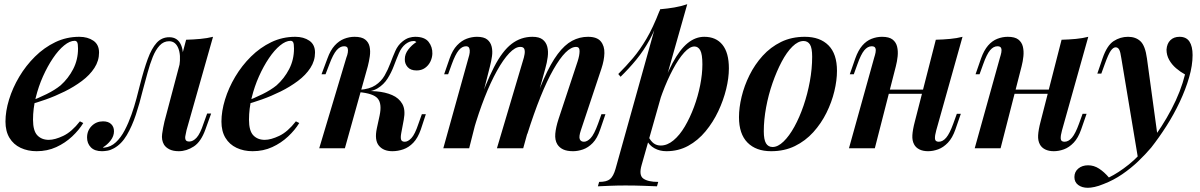

<svg xmlns="http://www.w3.org/2000/svg" viewBox="-20 -705 5708 913"><path d="M115 -220Q162 -238 201.5 -257.5Q241 -277 268 -299Q305 -332 328 -376.5Q351 -421 351 -474Q351 -497 347 -504Q343 -511 335 -511Q312 -511 285 -489Q258 -467 232 -428.5Q206 -390 184.5 -342Q163 -294 150 -241Q137 -188 137 -136Q137 -83 157.5 -61.5Q178 -40 212 -40Q241 -40 281 -59Q321 -78 360 -128L376 -120Q356 -87 323 -56Q290 -25 247.5 -5.5Q205 14 154 14Q112 14 78 -2Q44 -18 25 -49.5Q6 -81 6 -127Q6 -176 23 -231.5Q40 -287 71.5 -340Q103 -393 146.5 -436Q190 -479 243 -504.5Q296 -530 357 -530Q397 -530 424 -511.5Q451 -493 451 -455Q451 -416 429 -382Q407 -348 369.5 -320Q332 -292 287.5 -270Q243 -248 198 -232Q153 -216 114 -206Z M867 -86Q865 -74 862 -61.5Q859 -49 862.5 -40.5Q866 -32 880 -32Q898 -32 915 -50.5Q932 -69 948 -118L965 -165H984L957 -90Q936 -31 901.5 -8.5Q867 14 830 14Q804 14 786.5 5.5Q769 -3 760 -17Q747 -39 751 -68Q755 -97 762 -127L865 -516Q900 -517 932.5 -520Q965 -523 993 -530ZM476 -3Q507 -6 531 -28.5Q555 -51 573 -85.5Q591 -120 605 -159.5Q619 -199 629 -237Q639 -275 646 -303Q664 -374 682.5 -424.5Q701 -475 725 -501.5Q749 -528 785 -528Q825 -528 841 -491Q857 -454 844 -397L833 -391Q841 -444 827.5 -476.5Q814 -509 784 -509Q758 -509 739 -488.5Q720 -468 706.5 -434.5Q693 -401 681.5 -358.5Q670 -316 658 -272Q644 -214 626 -159.5Q608 -105 583 -62.5Q558 -20 522 0Q506 9 491 11.5Q476 14 465 14Q430 14 412 -4.5Q394 -23 394 -51Q394 -84 416 -106Q438 -128 470 -128Q495 -128 508.5 -115Q522 -102 522 -81Q522 -58 506.5 -37.5Q491 -17 469 -4Q470 -3 472 -3Q474 -3 476 -3Z M1142 -220Q1189 -238 1228.5 -257.5Q1268 -277 1295 -299Q1332 -332 1355 -376.5Q1378 -421 1378 -474Q1378 -497 1374 -504Q1370 -511 1362 -511Q1339 -511 1312 -489Q1285 -467 1259 -428.5Q1233 -390 1211.5 -342Q1190 -294 1177 -241Q1164 -188 1164 -136Q1164 -83 1184.5 -61.5Q1205 -40 1239 -40Q1268 -40 1308 -59Q1348 -78 1387 -128L1403 -120Q1383 -87 1350 -56Q1317 -25 1274.5 -5.5Q1232 14 1181 14Q1139 14 1105 -2Q1071 -18 1052 -49.5Q1033 -81 1033 -127Q1033 -176 1050 -231.5Q1067 -287 1098.5 -340Q1130 -393 1173.5 -436Q1217 -479 1270 -504.5Q1323 -530 1384 -530Q1424 -530 1451 -511.5Q1478 -493 1478 -455Q1478 -416 1456 -382Q1434 -348 1396.5 -320Q1359 -292 1314.5 -270Q1270 -248 1225 -232Q1180 -216 1141 -206Z M1888 -72Q1884 -50 1887.5 -40.5Q1891 -31 1905 -31Q1920 -31 1936.5 -48.5Q1953 -66 1970 -117L1986 -162H2005L1981 -89Q1967 -49 1945.5 -26.5Q1924 -4 1898 5Q1872 14 1846 14Q1803 14 1781.5 -12.5Q1760 -39 1772 -95L1785 -155Q1797 -211 1776.5 -236Q1756 -261 1686 -267V-271Q1728 -274 1770 -270.5Q1812 -267 1844.5 -253Q1877 -239 1893 -211Q1909 -183 1900 -136ZM1948 -510Q1936 -510 1926.5 -506Q1917 -502 1908 -495Q1889 -480 1877 -452Q1865 -424 1853 -392Q1841 -360 1823 -331.5Q1805 -303 1775.5 -285Q1746 -267 1698 -268L1688 -267L1690 -278Q1737 -281 1765 -299.5Q1793 -318 1809 -346Q1825 -374 1836.5 -405Q1848 -436 1860 -463Q1872 -490 1893 -507Q1910 -521 1925.5 -525.5Q1941 -530 1954 -530Q1999 -530 2018 -506Q2037 -482 2036 -449Q2035 -429 2026 -411Q2017 -393 2000.5 -381.5Q1984 -370 1961 -370Q1932 -370 1918 -386.5Q1904 -403 1905 -424Q1905 -448 1921.5 -469.5Q1938 -491 1960 -505Q1957 -507 1954.5 -508.5Q1952 -510 1948 -510ZM1620 0H1498L1627 -431Q1632 -443 1634 -455.5Q1636 -468 1633 -476.5Q1630 -485 1616 -485Q1597 -485 1580.5 -466Q1564 -447 1546 -399L1528 -352H1509L1537 -427Q1551 -466 1571.5 -488.5Q1592 -511 1616.5 -520.5Q1641 -530 1666 -530Q1700 -530 1716.5 -517Q1733 -504 1737.5 -483Q1742 -462 1738.5 -437.5Q1735 -413 1729 -390Z M2211 0H2088L2208 -431Q2212 -443 2213.5 -455Q2215 -467 2211.5 -476Q2208 -485 2196 -485Q2177 -485 2161 -465.5Q2145 -446 2128 -399L2111 -352H2092L2118 -427Q2132 -467 2153.5 -489.5Q2175 -512 2199.5 -521Q2224 -530 2248 -530Q2281 -530 2297 -517Q2313 -504 2318 -483Q2323 -462 2319.5 -437.5Q2316 -413 2310 -390ZM2466 -414Q2472 -432 2474.5 -447.5Q2477 -463 2473 -472.5Q2469 -482 2454 -482Q2430 -482 2401.5 -452Q2373 -422 2343 -368Q2313 -314 2284.5 -241.5Q2256 -169 2231 -83L2246 -182Q2290 -310 2329.5 -386.5Q2369 -463 2413 -496.5Q2457 -530 2512 -530Q2544 -530 2560.5 -517Q2577 -504 2582.5 -482.5Q2588 -461 2584.5 -434Q2581 -407 2573 -379L2468 0H2343ZM2727 -414Q2736 -442 2736 -462Q2736 -482 2720 -482Q2696 -482 2669 -455Q2642 -428 2611.5 -374.5Q2581 -321 2550 -244Q2519 -167 2487 -66L2497 -145Q2533 -256 2566 -330Q2599 -404 2632 -448Q2665 -492 2700.5 -511Q2736 -530 2776 -530Q2819 -530 2837 -508Q2855 -486 2854 -452Q2853 -418 2840 -379L2742 -85Q2732 -55 2737 -43Q2742 -31 2757 -31Q2772 -31 2788.5 -48Q2805 -65 2824 -117L2840 -162H2859L2834 -89Q2820 -47 2798.5 -25Q2777 -3 2752.5 5.5Q2728 14 2705 14Q2676 14 2658 5.5Q2640 -3 2630 -19Q2618 -39 2620.5 -69Q2623 -99 2636 -139Z M3282 -484Q3260 -484 3233.5 -455Q3207 -426 3180 -375.5Q3153 -325 3129.5 -262Q3106 -199 3089 -130L3108 -234Q3143 -340 3178 -405Q3213 -470 3250 -500Q3287 -530 3329 -530Q3385 -530 3415.5 -492Q3446 -454 3446 -380Q3446 -334 3433 -281Q3420 -228 3395.5 -176Q3371 -124 3335 -80.5Q3299 -37 3252.5 -11.5Q3206 14 3149 14Q3117 14 3092 0Q3067 -14 3055 -39L3063 -56Q3075 -33 3089 -23Q3103 -13 3122 -13Q3153 -13 3182.5 -37.5Q3212 -62 3236.5 -103.5Q3261 -145 3280 -196Q3299 -247 3309.5 -300Q3320 -353 3320 -399Q3320 -447 3310 -465.5Q3300 -484 3282 -484ZM3119 -661Q3154 -664 3186.5 -669.5Q3219 -675 3248 -685L3031 80Q3017 128 3039 144Q3061 160 3110 160L3104 181Q3081 180 3040 178.5Q2999 177 2954 177Q2917 177 2879 178.5Q2841 180 2823 181L2829 160Q2865 160 2881 146.5Q2897 133 2907 98ZM2920 -353Q2958 -391 2990.5 -429.5Q3023 -468 3054 -520.5Q3085 -573 3116 -653L3119 -637Q3098 -568 3069 -515.5Q3040 -463 3005.5 -421Q2971 -379 2931 -340Z M3801 -510Q3775 -510 3748 -483.5Q3721 -457 3697 -411.5Q3673 -366 3653.5 -310Q3634 -254 3623 -194.5Q3612 -135 3612 -81Q3612 -41 3622.5 -23.5Q3633 -6 3654 -6Q3679 -6 3706 -32Q3733 -58 3757.5 -102.5Q3782 -147 3801 -202.5Q3820 -258 3831 -318Q3842 -378 3842 -435Q3842 -477 3831.5 -493.5Q3821 -510 3801 -510ZM3494 -148Q3494 -193 3506.5 -245Q3519 -297 3544 -347.5Q3569 -398 3606.5 -439.5Q3644 -481 3694 -505.5Q3744 -530 3807 -530Q3879 -530 3919.5 -489.5Q3960 -449 3960 -368Q3960 -323 3947.5 -271Q3935 -219 3910 -168.5Q3885 -118 3847.5 -76.5Q3810 -35 3760 -10.5Q3710 14 3647 14Q3575 14 3534.5 -27Q3494 -68 3494 -148Z M4146 -279H4416V-259H4146ZM4140 0H4017L4137 -431Q4141 -443 4143.5 -455.5Q4146 -468 4142.5 -476.5Q4139 -485 4125 -485Q4106 -485 4090 -466Q4074 -447 4057 -399L4040 -352H4021L4047 -427Q4061 -466 4080.5 -488.5Q4100 -511 4124.5 -520.5Q4149 -530 4174 -530Q4208 -530 4224.5 -517Q4241 -504 4246 -483Q4251 -462 4248.5 -437.5Q4246 -413 4240 -390ZM4432 -85Q4425 -60 4426 -45.5Q4427 -31 4444 -31Q4463 -31 4479.5 -50.5Q4496 -70 4513 -117L4530 -164H4549L4523 -89Q4509 -49 4487.5 -26.5Q4466 -4 4441.5 5Q4417 14 4393 14Q4369 14 4352 5.5Q4335 -3 4327 -18Q4317 -36 4318.5 -62Q4320 -88 4330 -126L4430 -516Q4466 -517 4498 -520Q4530 -523 4557 -530Z M4744 -279H5014V-259H4744ZM4738 0H4615L4735 -431Q4739 -443 4741.5 -455.5Q4744 -468 4740.5 -476.5Q4737 -485 4723 -485Q4704 -485 4688 -466Q4672 -447 4655 -399L4638 -352H4619L4645 -427Q4659 -466 4678.5 -488.5Q4698 -511 4722.5 -520.5Q4747 -530 4772 -530Q4806 -530 4822.5 -517Q4839 -504 4844 -483Q4849 -462 4846.5 -437.5Q4844 -413 4838 -390ZM5030 -85Q5023 -60 5024 -45.5Q5025 -31 5042 -31Q5061 -31 5077.5 -50.5Q5094 -70 5111 -117L5128 -164H5147L5121 -89Q5107 -49 5085.5 -26.5Q5064 -4 5039.5 5Q5015 14 4991 14Q4967 14 4950 5.5Q4933 -3 4925 -18Q4915 -36 4916.5 -62Q4918 -88 4928 -126L5028 -516Q5064 -517 5096 -520Q5128 -523 5155 -530Z M5485 -54 5392 51 5312 -429Q5308 -458 5302 -469Q5296 -480 5285 -480Q5274 -480 5262.5 -464.5Q5251 -449 5233 -399L5217 -355H5198L5223 -428Q5244 -489 5275.5 -509.5Q5307 -530 5344 -530Q5381 -530 5403.5 -508.5Q5426 -487 5434 -427ZM5253 139Q5298 117 5347.5 77.5Q5397 38 5450 -29Q5506 -101 5550.5 -185.5Q5595 -270 5615 -351Q5593 -363 5572.5 -380.5Q5552 -398 5539.5 -420.5Q5527 -443 5527 -469Q5529 -498 5545.5 -514Q5562 -530 5589 -530Q5621 -530 5636 -507.5Q5651 -485 5651 -443Q5651 -394 5634.5 -337Q5618 -280 5590 -220.5Q5562 -161 5526.5 -105.5Q5491 -50 5454 -3Q5427 29 5392.5 62Q5358 95 5316.5 123.5Q5275 152 5228 170Q5204 180 5185 184Q5166 188 5153 188Q5125 188 5107 174.5Q5089 161 5089 137Q5089 112 5107.5 96.5Q5126 81 5154 81Q5182 81 5206.5 97Q5231 113 5253 139Z"/></svg>

Font: Playfair Display SemiBold
Style: Italic
Weight: 600
Italic angle: -14°
Designer: Claus Eggers Sørensen
Foundry: Claus Eggers Sørensen
Version: Version 1.203